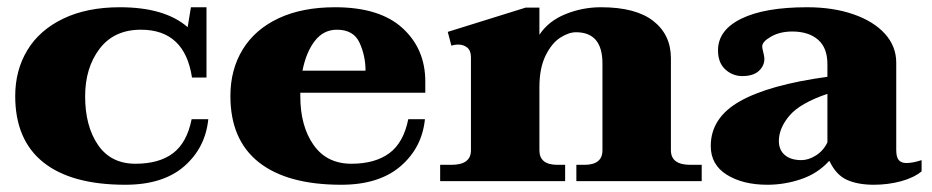

<svg xmlns="http://www.w3.org/2000/svg" viewBox="-20 -500 2573 530"><path d="M22 -235Q22 -306 55.5 -361.5Q89 -417 154.5 -448.5Q220 -480 311 -480Q435 -480 498 -425L507 -480H550V-286H510Q490 -418 369 -418Q295 -418 255 -365.5Q215 -313 215 -234Q215 -152 250.5 -100Q286 -48 354 -48Q419 -48 457.5 -77Q496 -106 509 -171H555Q547 -92 488.5 -41Q430 10 326 10Q177 10 99.5 -52Q22 -114 22 -235Z M809 -244V-234Q809 -152 845.5 -100Q882 -48 950 -48Q1015 -48 1054.5 -77Q1094 -106 1107 -171H1153Q1145 -92 1085.5 -41Q1026 10 922 10Q773 10 694.5 -52Q616 -114 616 -235Q616 -308 650 -363.5Q684 -419 749 -449.5Q814 -480 905 -480Q1028 -480 1091 -422.5Q1154 -365 1154 -275V-244ZM815 -305H989Q989 -346 972.5 -382Q956 -418 910 -418Q873 -418 849 -387Q825 -356 815 -305Z M1917 -45V0H1571V-45H1593Q1643 -45 1643 -85V-325Q1643 -411 1570 -411Q1550 -411 1526.5 -396Q1503 -381 1486 -346.5Q1469 -312 1469 -259V-85Q1469 -45 1519 -45H1540V0H1195V-45H1226Q1280 -45 1280 -85V-342Q1280 -360 1270 -368.5Q1260 -377 1244 -377Q1235 -377 1226 -374L1216 -412L1431 -479H1469V-404Q1494 -442 1541 -461Q1588 -480 1639 -480Q1735 -480 1783.5 -442Q1832 -404 1832 -339V-85Q1832 -45 1886 -45Z M1942 -97Q1942 -175 2022.5 -220.5Q2103 -266 2264 -288V-323Q2264 -368 2238 -390.5Q2212 -413 2167 -413Q2133 -413 2108.5 -399Q2084 -385 2084 -372Q2084 -367 2087 -355.5Q2090 -344 2090 -338Q2090 -318 2074.5 -304Q2059 -290 2029 -290Q2002 -290 1982 -308.5Q1962 -327 1962 -361Q1962 -417 2026.5 -448.5Q2091 -480 2208 -480Q2280 -480 2336 -460.5Q2392 -441 2423 -406.5Q2454 -372 2454 -327V-86Q2454 -66 2461 -58Q2468 -50 2482 -50Q2500 -50 2524 -58V-27Q2502 -9 2466.5 0.5Q2431 10 2392 10Q2348 10 2318 -3.5Q2288 -17 2270 -55H2268Q2237 -21 2191.5 -5.5Q2146 10 2098 10Q2031 10 1986.5 -17.5Q1942 -45 1942 -97ZM2264 -107V-241Q2188 -215 2159 -180.5Q2130 -146 2130 -111Q2130 -86 2146.5 -72Q2163 -58 2192 -58Q2212 -58 2232.5 -71Q2253 -84 2264 -107Z"/></svg>

Font: Taviraj ExtraBold
Style: Regular
Weight: 800
Designer: Katatrad Team
Foundry: CadsonDemak
Version: Version 1.001